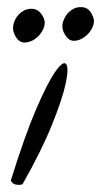

<svg xmlns="http://www.w3.org/2000/svg" viewBox="-20 -523 288 545"><path d="M10.7 -10.7Q50.8 -139.6 83.5 -215.3Q116.2 -291 138.2 -321.3Q160.2 -351.6 168 -340.8Q175.8 -330.1 166.5 -286.1Q157.2 -242.2 127.4 -168.5Q97.7 -94.7 43.9 0Q36.1 2.9 25.4 1Q14.6 -1 10.7 -10.7ZM26.4 -416Q12.7 -436.5 19 -457Q25.4 -477.5 41 -488.8Q56.6 -500 75.2 -497.6Q93.8 -495.1 104.5 -470.7Q110.4 -456.1 102.5 -439.9Q94.7 -423.8 81.1 -413.6Q67.4 -403.3 51.8 -402.3Q36.1 -401.4 26.4 -416ZM167 -420.9Q152.3 -441.4 159.2 -461.9Q166 -482.4 181.6 -493.7Q197.3 -504.9 215.8 -502.4Q234.4 -500 244.1 -475.6Q250 -460.9 242.2 -444.8Q234.4 -428.7 220.7 -418.5Q207 -408.2 191.9 -407.2Q176.8 -406.2 167 -420.9Z"/></svg>

Font: Nothing You Could Do
Style: Regular
Weight: 400
Version: Version 1.005